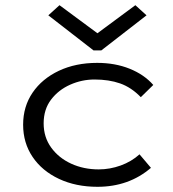

<svg xmlns="http://www.w3.org/2000/svg" viewBox="-20 -708 665 739"><path d="M355 11Q272 11 207 -19.5Q142 -50 105.5 -104Q69 -158 69 -228Q69 -298 105.5 -351.5Q142 -405 206.5 -435.5Q271 -466 354 -466Q423 -466 479 -443.5Q535 -421 570 -381L522 -334Q485 -372 442 -387Q399 -402 344 -402Q295 -402 250 -382Q205 -362 176.5 -324.5Q148 -287 148 -233Q148 -180 177 -140Q206 -100 254 -78Q302 -56 360 -56Q403 -56 444.5 -71Q486 -86 517 -114L561 -62Q476 11 355 11ZM209 -688 355 -580 501 -688 544 -649 370 -514H340L166 -649Z"/></svg>

Font: Inconsolata Expanded
Style: Regular
Weight: 400
Width: 7
Monospace: yes
Designer: Raph Levien, Cyreal, Brenton Simpson
Foundry: Raph Levien, Cyreal, Google
Version: Version 3.100; ttfautohint (v1.8.4.7-5d5b)